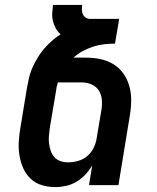

<svg xmlns="http://www.w3.org/2000/svg" viewBox="-20 -755 640 783"><path d="M206 8Q177 8 150.5 0Q124 -8 105 -26Q86 -44 75 -68.5Q64 -93 59.5 -120.5Q55 -148 56.5 -176Q58 -204 63 -233L90 -397Q94 -417 98 -436Q102 -455 110 -474V-475Q112 -478 113.5 -481Q115 -484 115 -486L117 -488V-489L121 -497L124 -504L125 -505L127 -508Q144 -540 170 -567.5Q196 -595 227 -615Q215 -626 207.5 -639.5Q200 -653 196 -669Q192 -685 193 -701.5Q194 -718 196 -735H315Q314 -725 314 -715Q314 -705 318 -696.5Q322 -688 330 -683Q338 -678 348 -678H466L449 -577Q427 -577 404.5 -574.5Q382 -572 360.5 -565Q339 -558 318 -547Q297 -536 280 -520H330Q360 -520 389 -514Q418 -508 442 -493.5Q466 -479 482.5 -456Q499 -433 507 -405.5Q515 -378 515 -347.5Q515 -317 510 -287L463 0H343L356 -81Q345 -61 328.5 -43.5Q312 -26 292 -14Q272 -2 249.5 3Q227 8 206 8ZM257 -93Q277 -93 297.5 -98.5Q318 -104 334.5 -117.5Q351 -131 361 -150.5Q371 -170 374 -190L393 -303Q397 -325 395.5 -346.5Q394 -368 383.5 -385Q373 -402 354 -410.5Q335 -419 313 -419H216Q213 -410 211 -400.5Q209 -391 208 -381L183 -233Q181 -217 179.5 -201Q178 -185 180 -169.5Q182 -154 187 -139.5Q192 -125 202 -114Q212 -103 226.5 -98Q241 -93 257 -93Z"/></svg>

Font: Iosevka Extended Oblique
Style: Bold
Weight: 700
Width: 7
Italic angle: -9°
Monospace: yes
Designer: Belleve Invis
Foundry: Belleve Invis
Version: Version 32.5.0; ttfautohint (v1.8.4)